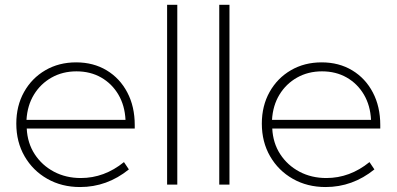

<svg xmlns="http://www.w3.org/2000/svg" viewBox="-20 -752 1615 782"><path d="M504.9 -62Q416 9.8 306.2 9.8Q231.4 9.8 172.6 -23.7Q113.8 -57.1 80.1 -115.5Q46.4 -173.8 46.4 -248.5Q46.4 -320.8 77.9 -377.2Q109.4 -433.6 164.6 -465.8Q219.7 -498 290 -498Q360.4 -498 414.3 -465.6Q468.3 -433.1 498.5 -375.5Q528.8 -317.9 528.8 -242.7V-228.5H88.9Q91.8 -169.4 121.3 -124Q150.9 -78.6 199.7 -52.7Q248.5 -26.9 309.1 -26.9Q404.8 -26.9 484.9 -91.8ZM87.9 -263.7H491.2Q488.3 -322.3 462.2 -366.7Q436 -411.1 392.1 -436.3Q348.1 -461.4 291.5 -461.4Q234.9 -461.4 189.9 -436Q145 -410.6 118.2 -366.5Q91.3 -322.3 87.9 -263.7Z M702.1 0H660.6V-732.4H702.1Z M914.6 0H873V-732.4H914.6Z M1504.9 -62Q1416 9.8 1306.2 9.8Q1231.4 9.8 1172.6 -23.7Q1113.8 -57.1 1080.1 -115.5Q1046.4 -173.8 1046.4 -248.5Q1046.4 -320.8 1077.9 -377.2Q1109.4 -433.6 1164.6 -465.8Q1219.7 -498 1290 -498Q1360.4 -498 1414.3 -465.6Q1468.3 -433.1 1498.5 -375.5Q1528.8 -317.9 1528.8 -242.7V-228.5H1088.9Q1091.8 -169.4 1121.3 -124Q1150.9 -78.6 1199.7 -52.7Q1248.5 -26.9 1309.1 -26.9Q1404.8 -26.9 1484.9 -91.8ZM1087.9 -263.7H1491.2Q1488.3 -322.3 1462.2 -366.7Q1436 -411.1 1392.1 -436.3Q1348.1 -461.4 1291.5 -461.4Q1234.9 -461.4 1189.9 -436Q1145 -410.6 1118.2 -366.5Q1091.3 -322.3 1087.9 -263.7Z"/></svg>

Font: Kumbh Sans ExtraLight
Style: Regular
Weight: 250
Version: Version 1.005